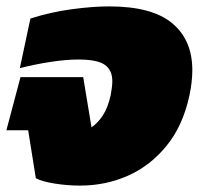

<svg xmlns="http://www.w3.org/2000/svg" viewBox="-27 -570 626 600"><path d="M223 10Q183 10 143 3.5Q103 -3 85 -13L61 -163H-7L37 -329H233L259 -172Q279 -186 294.5 -209.5Q310 -233 319 -273Q321 -285 322.5 -296Q324 -307 324 -316Q324 -351 300.5 -367.5Q277 -384 218 -384Q179 -384 130.5 -376.5Q82 -369 35 -357L68 -512Q130 -532 196 -541Q262 -550 314 -550Q448 -550 511 -497.5Q574 -445 574 -351Q574 -314 565 -272Q545 -178 494 -115Q443 -52 373 -21Q303 10 223 10Z"/></svg>

Font: Kanit Black
Style: Italic
Weight: 900
Italic angle: -12°
Designer: Katatrad Team
Foundry: CadsonDemak
Version: Version 2.000; ttfautohint (v1.8.3)